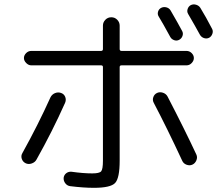

<svg xmlns="http://www.w3.org/2000/svg" viewBox="-20 -858 1040 897"><path d="M777.3 -808.6Q812.5 -748 831.1 -712.9Q836.9 -702.1 832.5 -689.9Q828.1 -677.7 816.9 -671.9Q805.7 -666 793.5 -670.4Q781.2 -674.8 775.4 -685.5Q739.3 -752 721.7 -780.3Q714.8 -791 718.3 -803.2Q721.7 -815.4 732.9 -821.3Q744.1 -827.1 757.3 -823.7Q770.5 -820.3 777.3 -808.6ZM957 -681.6Q945.3 -675.8 932.6 -680.2Q919.9 -684.6 913.1 -697.3Q893.6 -733.4 859.4 -792Q852.5 -802.7 856.4 -815.4Q860.4 -828.1 871.1 -834Q882.8 -839.8 896 -835.9Q909.2 -832 916 -821.3Q942.4 -778.3 970.7 -723.6Q976.6 -712.9 972.2 -700.2Q967.8 -687.5 957 -681.6ZM411.1 -47.9Q444.3 -47.9 452.6 -57.6Q460.9 -67.4 460.9 -107.4V-544.9Q460.9 -552.7 452.1 -552.7H126Q113.3 -552.7 102.5 -563.5Q91.8 -574.2 91.8 -586.9Q91.8 -599.6 102.1 -609.9Q112.3 -620.1 126 -620.1H452.1Q460.9 -620.1 460.9 -628.9V-738.3Q460.9 -753.9 472.2 -765.6Q483.4 -777.3 500 -777.3Q516.6 -777.3 527.8 -765.6Q539.1 -753.9 539.1 -738.3V-628.9Q539.1 -620.1 547.9 -620.1H851.6Q865.2 -620.1 875.5 -609.9Q885.7 -599.6 885.7 -586.9Q885.7 -574.2 875.5 -563.5Q865.2 -552.7 851.6 -552.7H547.9Q539.1 -552.7 539.1 -544.9V-107.4Q539.1 -25.4 517.6 -2.9Q496.1 19.5 418.9 19.5Q370.1 19.5 307.6 11.7Q293.9 9.8 285.2 -1.5Q276.4 -12.7 277.3 -27.3Q279.3 -41 289.6 -48.8Q299.8 -56.6 313.5 -55.7Q369.1 -47.9 411.1 -47.9ZM85 -143.6Q157.2 -273.4 215.8 -403.3Q222.7 -417 236.8 -422.9Q251 -428.7 265.1 -423.8Q279.3 -418.9 284.7 -405.3Q290 -391.6 284.2 -377.9Q223.6 -242.2 150.4 -112.3Q143.6 -99.6 127.9 -94.2Q112.3 -88.9 99.1 -95.7Q85.9 -102.5 81.5 -116.7Q77.1 -130.9 85 -143.6ZM831.1 -107.4Q760.7 -258.8 698.2 -377.9Q691.4 -390.6 696.3 -404.3Q701.2 -418 713.9 -423.8Q726.6 -429.7 741.2 -424.8Q755.9 -419.9 762.7 -407.2Q845.7 -247.1 897.5 -135.7Q903.3 -123 897.5 -108.9Q891.6 -94.7 878.9 -88.9Q866.2 -83 851.6 -88.4Q836.9 -93.8 831.1 -107.4Z"/></svg>

Font: Rounded Mgen+ 2m regular
Style: Regular
Weight: 400
Designer: [Source Han Sans]
Ryoko NISHIZUKA  (kana & ideographs); Paul D. Hunt (Latin, Greek & Cyrillic); Wenlong ZHANG  (bopomofo
Version: Version 1.059.20150602